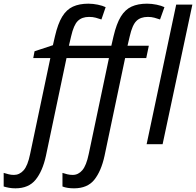

<svg xmlns="http://www.w3.org/2000/svg" viewBox="-132 -785 1067 1045"><path d="M-48 240Q-67 240 -83 237Q-99 234 -112 230V156Q-98 160 -85 163.5Q-72 167 -56 167Q-26 167 -3.5 142Q19 117 32 53L142 -469H49L56 -506L156 -539L167 -587Q183 -656 206.5 -694.5Q230 -733 265 -749Q300 -765 349 -765Q374 -765 400.5 -759.5Q427 -754 443 -746L420 -679Q406 -684 389.5 -688.5Q373 -693 353 -693Q314 -693 291.5 -671Q269 -649 255 -587L243 -536H474L486 -588Q502 -656 525.5 -694.5Q549 -733 584 -749Q619 -765 668 -765Q694 -765 720.5 -759.5Q747 -754 763 -746L739 -679Q725 -684 708.5 -688.5Q692 -693 673 -693Q633 -693 610.5 -671Q588 -649 574 -587L562 -536H678L664 -469H549L437 63Q419 146 381.5 193Q344 240 271 240Q233 240 208 230V156Q220 160 234 163.5Q248 167 264 167Q294 167 316 141.5Q338 116 351 53L461 -469H230L118 63Q100 146 62 193Q24 240 -48 240ZM666 0 827 -760H915L753 0Z"/></svg>

Font: Manna Sans
Style: Italic
Weight: 400
Italic angle: -12°
Designer: Monotype Design Team
Foundry: Monotype Imaging Inc.
Version: Version 2.001.1; ttfautohint (v1.8.2)